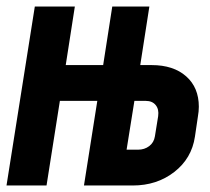

<svg xmlns="http://www.w3.org/2000/svg" viewBox="-24 -570 644 590"><path d="M-4 0 83 -550H206L178 -370H293L321 -550H435L407 -370H442Q509 -370 548 -335.5Q587 -301 587 -242Q587 -228 584 -211L575 -150Q565 -83 511.5 -41.5Q458 0 384 0H234L275 -260H160L119 0ZM400 -110Q420 -110 434.5 -121Q449 -132 452 -151L462 -213Q465 -234 454.5 -247Q444 -260 424 -260H389L365 -110Z"/></svg>

Font: JetBrains Mono Extra Bold
Style: Italic
Weight: 800
Italic angle: -9°
Monospace: yes
Designer: Philipp Nurullin, Konstantin Bulenkov
Foundry: JetBrains
Version: 2.002